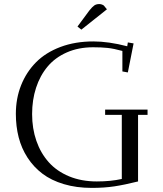

<svg xmlns="http://www.w3.org/2000/svg" viewBox="-20 -916 801 946"><path d="M58.1 -355Q58.1 -431.2 84 -496.1Q109.9 -561 157.5 -609.1Q205.1 -657.2 277.8 -684.6Q350.6 -711.9 439.9 -711.9Q514.6 -711.9 606.9 -688L609.9 -707L638.2 -702.1L609.9 -559.1L583 -564V-665Q540 -676.8 509.5 -679.9Q479 -683.1 439 -683.1Q366.7 -683.1 309.1 -657.7Q251.5 -632.3 214.4 -587.9Q177.2 -543.5 157.7 -483.6Q138.2 -423.8 138.2 -354Q138.2 -282.7 159.2 -222.2Q180.2 -161.6 220 -116.9Q259.8 -72.3 320.6 -47.1Q381.3 -22 457 -22Q525.4 -22 580.1 -34.2V-350.1H498V-376H707V-350.1H660.2V-22Q593.8 -5.4 543.5 2.2Q493.2 9.8 432.1 9.8Q356.4 9.8 294.4 -8.8Q232.4 -27.3 189 -60.3Q145.5 -93.3 115.7 -139.2Q85.9 -185.1 72 -239.3Q58.1 -293.5 58.1 -355ZM361.8 -785.2 419.9 -863.8Q434.6 -882.3 444.6 -889.2Q454.6 -896 469.2 -896Q474.6 -896 480.2 -894.3Q485.8 -892.6 488.3 -890.6L491.2 -889.2L506.8 -870.1L380.9 -770Z"/></svg>

Font: Dehuti
Style: Book
Weight: 400
Version: Version 1.2